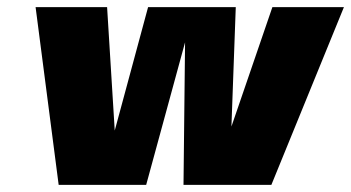

<svg xmlns="http://www.w3.org/2000/svg" viewBox="-20 -520 987 540"><path d="M743.2 0H496.1L500.5 -400.9L391.1 0H145L80.1 -500H281.2L302.7 -152.8L396.5 -500H643.1L630.9 -164.1L746.1 -500H947.3Z"/></svg>

Font: Fivo Sans Black
Style: Regular
Weight: 900
Designer: Alexander Slobzheninov
Foundry: Alexander Slobzheninov
Version: 1.0